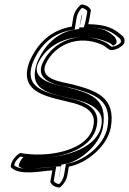

<svg xmlns="http://www.w3.org/2000/svg" viewBox="-20 -724 572 851"><path d="M28 17C66 56 156 35 212 31L203 82C208 96 224 107 245 107C260 96 275 75 279 51L285 15C364 -1 454 -73 471 -158C495 -294 406 -322 301 -350C258 -361 153 -370 182 -439C220 -524 325 -574 434 -525C447 -519 458 -506 470 -502C490 -501 512 -511 528 -528C536 -543 532 -559 520 -567C486 -596 458 -615 371 -617C377 -637 379 -658 383 -679C377 -692 361 -704 340 -704C325 -693 309 -671 305 -648L298 -606C207 -591 146 -534 110 -449C59 -307 199 -295 306 -267C350 -255 405 -232 395 -173C379 -51 182 -24 70 -46C48 -34 26 -6 28 17ZM43 9C44 -4 56 -20 70 -30C99 -25 131 -23 164 -24C267 -28 395 -67 410 -173C422 -245 356 -270 313 -282C199 -312 81 -321 125 -446C159 -527 215 -577 298 -591L311 -593L320 -648C323 -663 333 -680 343 -689C355 -687 363 -680 367 -674C363 -653 361 -635 356 -618L351 -602H368C453 -600 476 -583 509 -555H510V-554C516 -550 517 -542 515 -535C503 -523 487 -517 475 -517C467 -521 458 -532 442 -539C431 -544 419 -548 409 -551C305 -581 206 -529 168 -443C130 -354 260 -343 294 -335C400 -307 478 -283 456 -158C441 -82 358 -15 285 0L272 3L264 51C261 68 252 83 242 92C229 90 221 83 218 78L229 15L213 16C155 20 76 36 43 9ZM63 13C89 35 133 21 208 16L250 13L241 63C243 60 243 55 244 51L252 6L273 2C329 -9 419 -75 436 -158C459 -290 379 -310 280 -337C246 -345 115 -362 148 -441C176 -504 248 -565 364 -559C399 -557 431 -549 461 -536C472 -531 476 -526 482 -521C485 -523 491 -527 495 -531C500 -542 493 -555 489 -558V-559V-560C456 -589 437 -600 366 -602L332 -603L331 -596L308 -592C242 -581 181 -534 145 -448C97 -313 214 -309 326 -280C378 -266 441 -237 430 -173C417 -72 278 -25 149 -24C126 -24 105 -25 84 -28C73 -17 63 -1 63 13ZM333 -607 336 -618C340 -633 342 -648 345 -664C343 -659 341 -653 340 -648Z"/></svg>

Font: Snowfall
Style: EcoObl
Weight: 400
Designer: Jasper
Foundry: Cannot Into Space Fonts
Version: Version 0.9